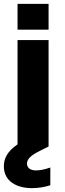

<svg xmlns="http://www.w3.org/2000/svg" viewBox="-27 -760 336 996"><path d="M64 -552V-11C11 25 -7 62 -7 103C-7 180 59 216 139 216C173 216 206 210 234 201V109C206 119 180 124 159 124C130 124 113 110 113 89C113 67 130 47 179 23L225 0V-552ZM64 -606H225V-740H64Z"/></svg>

Font: Malmofest
Style: Bold
Weight: 700
Designer: Jonny Pinhorn (Poppins), Kolossal
Version: Version 1.004;Glyphs 3.1.2 (3151)